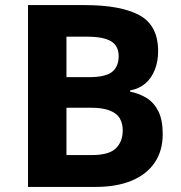

<svg xmlns="http://www.w3.org/2000/svg" viewBox="-20 -734 712 754"><path d="M312 -714Q455 -714 528 -674Q601 -634 601 -533Q601 -493 588 -460Q575 -427 550.5 -406Q526 -385 491 -379V-374Q527 -367 556 -349Q585 -331 602 -297Q619 -263 619 -207Q619 -142 587.5 -95.5Q556 -49 497 -24.5Q438 0 357 0H90V-714ZM329 -431Q395 -431 420.5 -452Q446 -473 446 -513Q446 -554 416 -572Q386 -590 321 -590H241V-431ZM241 -311V-125H340Q408 -125 435 -151.5Q462 -178 462 -222Q462 -249 450.5 -269Q439 -289 411 -300Q383 -311 335 -311Z"/></svg>

Font: Noto Sans Cham
Style: Bold
Weight: 700
Version: Version 2.002